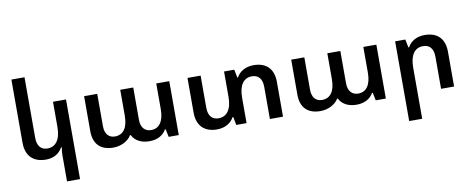

<svg xmlns="http://www.w3.org/2000/svg" viewBox="-79 -1132 4267 1743"><g transform="rotate(-10 2055.0 -261.0)"><path d="M538 238V-496H418V-264C418 -147 372 -87 296 -87C238 -87 202 -125 202 -201V-760H81V-177C81 -55 150 10 265 10C342 10 391 -26 418 -75H425C420 -50 418 -26 418 -1V238Z M886 9C960 9 1026 -27 1054 -76H1060C1088 -20 1145 9 1220 9C1299 9 1349 -26 1375 -72H1382L1397 0H1490V-497H1370V-260C1370 -145 1324 -88 1252 -88C1197 -88 1158 -125 1158 -199V-497H1038V-260C1038 -144 993 -88 918 -88C863 -88 826 -125 826 -199V-497H705V-173C705 -53 772 9 886 9Z M2268 -507C2190 -507 2137 -471 2110 -422H2104L2089 -497H1995V-264C1995 -147 1949 -87 1873 -87C1815 -87 1779 -125 1779 -201V-497H1658V-177C1658 -55 1727 10 1842 10C1919 10 1972 -26 1999 -75H2006L2020 0H2115V-233C2115 -350 2159 -410 2236 -410C2294 -410 2330 -373 2330 -296V0H2451V-321C2451 -443 2383 -507 2268 -507Z M2795 9C2869 9 2935 -27 2963 -76H2969C2997 -20 3054 9 3129 9C3208 9 3258 -26 3284 -72H3291L3306 0H3399V-497H3279V-260C3279 -145 3233 -88 3161 -88C3106 -88 3067 -125 3067 -199V-497H2947V-260C2947 -144 2902 -88 2827 -88C2772 -88 2735 -125 2735 -199V-497H2614V-173C2614 -53 2681 9 2795 9Z M3572 238H3692V-233C3692 -350 3737 -410 3813 -410C3872 -410 3908 -373 3908 -296V0H4028V-321C4028 -443 3960 -507 3845 -507C3767 -507 3714 -471 3688 -422H3681L3666 -497H3572Z"/></g></svg>

Font: Noto Sans Armenian Semi
Style: Regular
Weight: 600
Designer: Monotype Design Team
Foundry: Monotype Imaging Inc.
Version: Version 1.901